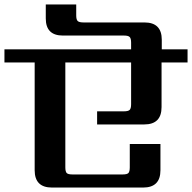

<svg xmlns="http://www.w3.org/2000/svg" viewBox="-40 -844 864 864"><path d="M804 -622V-563H687V-362Q687 -284 609 -284H397V-343H517Q537 -343 543.5 -349.5Q550 -356 550 -375V-563H254V-91Q254 -72 260 -65.5Q266 -59 286 -59H512Q532 -59 538 -65.5Q544 -72 544 -91V-196H682V-78Q682 0 604 0H194Q116 0 116 -78V-563H-20V-622H550V-652Q550 -671 543.5 -677.5Q537 -684 518 -684H243Q166 -684 166 -761V-824H303V-775Q303 -756 309.5 -749.5Q316 -743 336 -743H610Q688 -743 688 -665V-622Z"/></svg>

Font: Sarpanch SemiBold
Style: Regular
Weight: 600
Designer: Manushi Parikh (Devanagari and Latin), Jyotish Sonowal (Devanagari)
Foundry: Indian Type Foundry
Version: Version 2.004;PS 1.0;hotconv 1.0.78;makeotf.lib2.5.61930; tt